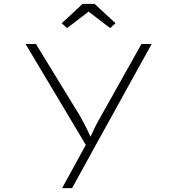

<svg xmlns="http://www.w3.org/2000/svg" viewBox="-20 -749 922 999"><path d="M303 230 438 -16 448 41 113 -520H167L396 -146Q421 -101 439 -63.5Q457 -26 468 3L442 -19Q456 -47 466.5 -70.5Q477 -94 491 -119L716 -520H769L487 -10L355 230ZM329 -603 301 -628 410 -729H472L581 -628L553 -603L426 -700H456Z"/></svg>

Font: Lexend Zetta ExtraLight
Style: Regular
Weight: 250
Version: Version 1.007